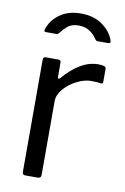

<svg xmlns="http://www.w3.org/2000/svg" viewBox="-85 -799 553 849"><g transform="rotate(10 191.5 -374.0)"><path d="M91 0Q77 0 77 -13V-517Q77 -530 88 -530H146Q157 -530 157 -519V-454Q157 -448 160.5 -447Q164 -446 168 -451Q244 -540 323 -540Q358 -540 358 -527V-467Q358 -457 349 -459Q331 -462 304 -462Q275 -462 241 -445Q207 -428 184 -401Q161 -374 161 -346V-15Q161 0 146 0ZM302 -640Q295 -640 290 -648Q278 -667 257.5 -680.5Q237 -694 209 -694Q179 -694 162 -681Q145 -668 131 -649Q127 -644 124 -642Q121 -640 115 -640H69Q60 -640 63 -650Q75 -692 113.5 -720Q152 -748 209 -748Q267 -748 306.5 -719.5Q346 -691 358 -652Q359 -650 359 -647Q359 -640 349 -640Z"/></g></svg>

Font: Libre Franklin
Style: Regular
Weight: 400
Designer: Pablo Impallari, Rodrigo Fuenzalida
Foundry: Impallari Type
Version: Version 1.001; ttfautohint (v1.4.1)